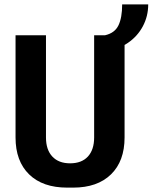

<svg xmlns="http://www.w3.org/2000/svg" viewBox="-20 -847 697 877"><path d="M287 10Q175 10 113 -50.5Q51 -111 51 -219V-686H190V-219Q190 -163 219 -132Q248 -101 300 -101Q353 -101 381.5 -132Q410 -163 410 -219V-686H549V-219Q549 -111 487 -50.5Q425 10 314 10ZM460 -613V-686Q504 -696 521 -731Q538 -766 538 -827H657Q657 -773 632.5 -727Q608 -681 564 -651Q520 -621 460 -613Z"/></svg>

Font: Chivo Mono Medium SemiBold
Style: Regular
Weight: 600
Monospace: yes
Version: Version 1.008